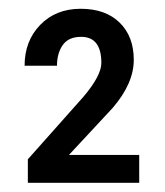

<svg xmlns="http://www.w3.org/2000/svg" viewBox="-20 -736 370 431"><path d="M292.5 -325.7H42.5V-378.4L167.5 -519Q207.5 -566.4 207.5 -594.7Q207.5 -653.3 162.1 -653.3Q133.8 -653.3 120.8 -634.8Q107.9 -616.2 107.9 -588.4H35.2Q35.2 -644 70.3 -680.2Q105.5 -716.3 161.1 -716.3Q216.8 -716.3 248.5 -685.3Q280.3 -654.3 280.3 -601.6Q280.3 -548.8 232.9 -493.7L134.8 -388.2H292.5Z"/></svg>

Font: RobotoCondensed-Regular
Style: Regular
Weight: 400
Designer: Google
Version: Version 2.001201; 2014